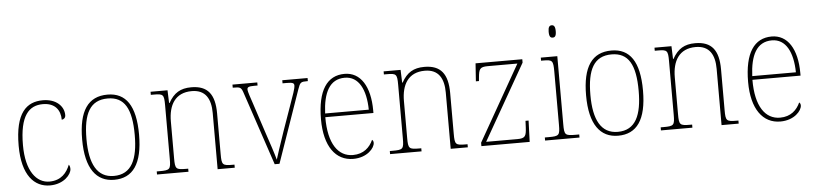

<svg xmlns="http://www.w3.org/2000/svg" viewBox="-44 -984 5267 1240"><g transform="rotate(-5 2589.0 -364.0)"><path d="M238 10C328 10 378 -50 378 -85C378 -98 375 -106 370 -113C350 -62 313 -16 238 -15C152 -14 86 -97 86 -264C86 -456 147 -517 237 -517C315 -517 350 -469 350 -406C363 -407 375 -416 375 -434C375 -492 325 -542 239 -542C133 -542 58 -476 58 -263C58 -70 137 10 238 10Z M654 10C775 10 839 -77 839 -267C839 -455 777 -542 658 -542C532 -542 470 -453 470 -267C470 -78 539 10 654 10ZM654 -15C546 -15 498 -106 498 -267C498 -433 543 -517 657 -517C766 -517 811 -437 811 -267C811 -111 770 -15 654 -15Z M932 0H1136V-20H1124C1056 -20 1051 -25 1051 -95V-334C1051 -439 1094 -517 1202 -517C1292 -517 1325 -455 1325 -365V0H1436V-20H1425C1358 -20 1353 -25 1353 -95V-359C1353 -483 1308 -542 1201 -542C1131 -542 1088 -516 1053 -453H1050L1047 -536H937V-516H956C1017 -516 1023 -511 1023 -442V-95C1023 -25 1018 -20 950 -20H932Z M1538 -468 1695 0H1726L1889 -468C1905 -514 1909 -516 1953 -516H1955V-536H1791V-516H1819C1859 -516 1866 -510 1866 -495C1866 -475 1851 -436 1826 -365L1771 -209C1738 -114 1719 -53 1711 -28C1701 -66 1675 -145 1655 -203L1588 -407C1578 -438 1562 -480 1562 -496C1562 -510 1569 -516 1608 -516H1629V-536H1468V-516C1520 -516 1523 -514 1538 -468Z M2204 10C2295 10 2344 -49 2344 -82C2344 -93 2340 -98 2335 -102C2314 -55 2274 -15 2204 -15C2109 -15 2046 -101 2047 -274H2359V-290C2359 -447 2298 -542 2195 -542C2082 -542 2018 -451 2018 -262C2018 -87 2090 10 2204 10ZM2331 -298H2048C2054 -432 2095 -517 2194 -517C2285 -517 2329 -428 2331 -298Z M2443 0H2647V-20H2635C2567 -20 2562 -25 2562 -95V-334C2562 -439 2605 -517 2713 -517C2803 -517 2836 -455 2836 -365V0H2947V-20H2936C2869 -20 2864 -25 2864 -95V-359C2864 -483 2819 -542 2712 -542C2642 -542 2599 -516 2564 -453H2561L2558 -536H2448V-516H2467C2528 -516 2534 -511 2534 -442V-95C2534 -25 2529 -20 2461 -20H2443Z M3035 0H3348L3353 -138H3333L3331 -95C3328 -39 3322 -25 3270 -25H3068L3347 -514V-536H3044L3036 -420H3056L3058 -442C3063 -497 3069 -511 3121 -511H3313L3035 -22Z M3555 -658C3569 -658 3578 -666 3578 -698C3578 -729 3569 -738 3555 -738C3541 -738 3532 -729 3532 -698C3532 -666 3541 -658 3555 -658ZM3448 0H3671V-20H3647C3579 -20 3574 -25 3574 -95V-536H3467V-516H3481C3540 -516 3546 -511 3546 -438V-95C3546 -25 3541 -20 3473 -20H3448Z M3921 10C4042 10 4106 -77 4106 -267C4106 -455 4044 -542 3925 -542C3799 -542 3737 -453 3737 -267C3737 -78 3806 10 3921 10ZM3921 -15C3813 -15 3765 -106 3765 -267C3765 -433 3810 -517 3924 -517C4033 -517 4078 -437 4078 -267C4078 -111 4037 -15 3921 -15Z M4199 0H4403V-20H4391C4323 -20 4318 -25 4318 -95V-334C4318 -439 4361 -517 4469 -517C4559 -517 4592 -455 4592 -365V0H4703V-20H4692C4625 -20 4620 -25 4620 -95V-359C4620 -483 4575 -542 4468 -542C4398 -542 4355 -516 4320 -453H4317L4314 -536H4204V-516H4223C4284 -516 4290 -511 4290 -442V-95C4290 -25 4285 -20 4217 -20H4199Z M4973 10C5064 10 5113 -49 5113 -82C5113 -93 5109 -98 5104 -102C5083 -55 5043 -15 4973 -15C4878 -15 4815 -101 4816 -274H5128V-290C5128 -447 5067 -542 4964 -542C4851 -542 4787 -451 4787 -262C4787 -87 4859 10 4973 10ZM5100 -298H4817C4823 -432 4864 -517 4963 -517C5054 -517 5098 -428 5100 -298Z"/></g></svg>

Font: Noto Serif SemiCondensed Thin
Style: Regular
Weight: 100
Width: 4
Designer: Monotype Design Team
Foundry: Monotype Imaging Inc.
Version: Version 2.015